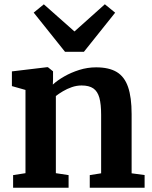

<svg xmlns="http://www.w3.org/2000/svg" viewBox="-20 -885 717 905"><path d="M100.1 -68.7V-461.1L36.1 -479.2V-548.5L202.6 -568.4H205.6L230 -548.8V-510.3L229 -486.3Q250.3 -506.1 282.6 -524.6Q315 -543.2 353.7 -555.4Q392.4 -567.6 433.1 -567.6Q493.8 -567.6 530.4 -545.5Q567.1 -523.3 583.7 -474.7Q600.4 -426.2 600.4 -347.1V-68.1L661.6 -60V0H403.1V-59.6L456.7 -68.1V-344.1Q456.7 -393.8 448.4 -424.1Q440 -454.4 419.9 -468.3Q399.8 -482.1 364.7 -482.1Q341.3 -482.1 318.7 -474.3Q296.1 -466.5 276.7 -454.9Q257.3 -443.4 243.3 -432.5V-68.7L303.3 -59.6V0H41.8V-59.6ZM186.6 -864.6 331 -736.7 474.2 -864.9 522.8 -825.2 375.5 -640.8H286.5L138.8 -825.6Z"/></svg>

Font: Merriweather 7pt Light
Style: Regular
Weight: 300
Designer: Eben Sorkin
Foundry: Eben Sorkin
Version: Version 2.200;gftools[0.9.31]